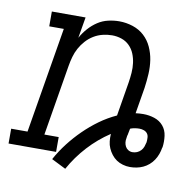

<svg xmlns="http://www.w3.org/2000/svg" viewBox="-83 -610 754 740"><g transform="rotate(10 293.5 -240.0)"><path d="M219 58 163 30Q181 -3 204.5 -33.5Q228 -64 255.5 -91Q283 -118 314 -140.5Q345 -163 380 -179L402 -312Q405 -331 406.5 -350.5Q408 -370 405.5 -389Q403 -408 396 -425Q389 -442 376 -455Q363 -468 345 -474Q327 -480 308 -480Q290 -480 271.5 -475.5Q253 -471 236.5 -461Q220 -451 207 -436.5Q194 -422 185 -405.5Q176 -389 171 -371Q166 -353 163 -335L117 -58H173V0H-13V-58H51L120 -472H63V-530H195L181 -448Q192 -468 207.5 -485.5Q223 -503 242 -515.5Q261 -528 283 -533Q305 -538 326 -538Q353 -538 379 -529.5Q405 -521 424 -503.5Q443 -486 454 -462Q465 -438 469 -412Q473 -386 471.5 -358Q470 -330 466 -302L449 -200Q456 -201 464 -201.5Q472 -202 479 -202Q502 -202 523 -195Q544 -188 557.5 -172Q571 -156 574 -133.5Q577 -111 574 -89Q574 -88 573.5 -87.5Q573 -87 573 -87Q571 -74 566.5 -61.5Q562 -49 554.5 -37.5Q547 -26 536.5 -17Q526 -8 514 -2.5Q502 3 489 5.5Q476 8 463 8Q449 8 435 4Q421 0 410 -7.5Q399 -15 390.5 -26Q382 -37 376.5 -49.5Q371 -62 369.5 -76Q368 -90 369 -105Q322 -74 284 -32.5Q246 9 219 58ZM463 -50Q472 -50 480.5 -53.5Q489 -57 495.5 -64Q502 -71 505 -79.5Q508 -88 510 -97Q510 -97 510 -97Q510 -97 510 -97Q510 -97 510 -97Q510 -97 510 -97Q511 -106 510.5 -115.5Q510 -125 505 -131.5Q500 -138 491.5 -141Q483 -144 474 -144Q465 -144 456 -142.5Q447 -141 439 -138L438 -136Q437 -131 436 -126Q435 -121 434 -116V-115Q433 -112 432 -108Q431 -104 431 -100Q429 -91 430 -82.5Q431 -74 435 -66.5Q439 -59 446.5 -54.5Q454 -50 463 -50Z"/></g></svg>

Font: Iosevka Curly Slab LtExObl
Style: Regular
Weight: 300
Width: 7
Italic angle: -9°
Monospace: yes
Designer: Belleve Invis
Foundry: Belleve Invis
Version: Version 11.1.0; ttfautohint (v1.8.3)